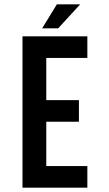

<svg xmlns="http://www.w3.org/2000/svg" viewBox="-20 -868 504 888"><path d="M194 -405H345V-305H194V-100H384V0H84V-700H384V-600H194ZM351 -848 249 -737H175L243 -848Z"/></svg>

Font: Bebas Neue Bold
Style: Regular
Weight: 700
Designer: Ryoichi Tsunekawa & LGV (GE)
Foundry: Free Software Foundation, Inc.
Version: Version 1.003 August 13, 2016